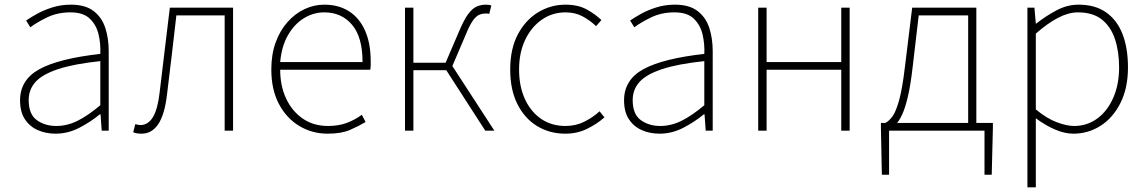

<svg xmlns="http://www.w3.org/2000/svg" viewBox="-20 -560 4914 823"><path d="M218 13Q177 13 142.5 -2Q108 -17 87 -48.5Q66 -80 66 -130Q66 -218 149 -263.5Q232 -309 410 -329Q412 -372 402.5 -412.5Q393 -453 365 -480Q337 -507 282 -507Q226 -507 181 -485Q136 -463 110 -443L92 -472Q109 -484 137.5 -500Q166 -516 203.5 -528Q241 -540 284 -540Q346 -540 381.5 -512.5Q417 -485 431.5 -440Q446 -395 446 -341V0H416L411 -70H408Q368 -37 319.5 -12Q271 13 218 13ZM221 -20Q268 -20 313 -42.5Q358 -65 410 -109V-298Q296 -286 228.5 -263.5Q161 -241 132 -208.5Q103 -176 103 -131Q103 -70 138 -45Q173 -20 221 -20Z M587 13Q575 13 567 11.5Q559 10 551 7L560 -28Q565 -27 570 -25.5Q575 -24 582 -24Q615 -24 635.5 -58Q656 -92 664 -162Q675 -254 686 -345Q697 -436 708 -527H979V0H943V-494H736Q726 -409 716.5 -325.5Q707 -242 696 -156Q686 -69 658.5 -28Q631 13 587 13Z M1384 13Q1318 13 1263 -20Q1208 -53 1175.5 -114.5Q1143 -176 1143 -262Q1143 -327 1161.5 -378Q1180 -429 1212.5 -465.5Q1245 -502 1285.5 -521Q1326 -540 1370 -540Q1431 -540 1475.5 -512Q1520 -484 1544.5 -429.5Q1569 -375 1569 -297Q1569 -289 1569 -280.5Q1569 -272 1567 -261H1181Q1181 -192 1206.5 -137.5Q1232 -83 1278 -51.5Q1324 -20 1386 -20Q1431 -20 1466 -33Q1501 -46 1531 -68L1547 -37Q1517 -19 1480 -3Q1443 13 1384 13ZM1181 -294H1534Q1534 -401 1489 -454Q1444 -507 1370 -507Q1323 -507 1282 -481.5Q1241 -456 1214 -408.5Q1187 -361 1181 -294Z M1716 0V-527H1752V-291H1890L1948 -426Q1969 -476 1987 -500Q2005 -524 2023.5 -532Q2042 -540 2063 -540Q2070 -540 2076.5 -539Q2083 -538 2086 -536L2077 -500Q2073 -502 2070 -502Q2067 -502 2061 -502Q2047 -502 2034 -496.5Q2021 -491 2007.5 -472.5Q1994 -454 1978 -415L1919 -277L2099 0H2060L1893 -259H1752V0Z M2403 13Q2336 13 2282.5 -19.5Q2229 -52 2198 -113.5Q2167 -175 2167 -262Q2167 -351 2200 -413Q2233 -475 2287 -507.5Q2341 -540 2404 -540Q2458 -540 2495 -519.5Q2532 -499 2558 -474L2535 -448Q2509 -473 2477 -490Q2445 -507 2404 -507Q2348 -507 2303 -476Q2258 -445 2231.5 -390Q2205 -335 2205 -262Q2205 -190 2230 -135.5Q2255 -81 2299.5 -50.5Q2344 -20 2404 -20Q2448 -20 2485 -38.5Q2522 -57 2550 -83L2571 -57Q2538 -28 2496 -7.5Q2454 13 2403 13Z M2807 13Q2766 13 2731.5 -2Q2697 -17 2676 -48.5Q2655 -80 2655 -130Q2655 -218 2738 -263.5Q2821 -309 2999 -329Q3001 -372 2991.5 -412.5Q2982 -453 2954 -480Q2926 -507 2871 -507Q2815 -507 2770 -485Q2725 -463 2699 -443L2681 -472Q2698 -484 2726.5 -500Q2755 -516 2792.5 -528Q2830 -540 2873 -540Q2935 -540 2970.5 -512.5Q3006 -485 3020.5 -440Q3035 -395 3035 -341V0H3005L3000 -70H2997Q2957 -37 2908.5 -12Q2860 13 2807 13ZM2810 -20Q2857 -20 2902 -42.5Q2947 -65 2999 -109V-298Q2885 -286 2817.5 -263.5Q2750 -241 2721 -208.5Q2692 -176 2692 -131Q2692 -70 2727 -45Q2762 -20 2810 -20Z M3230 0V-527H3266V-294H3586V-527H3622V0H3586V-261H3266V0Z M3791 0V189H3760L3756 -13V-33H4236V-13L4231 189H4200V0ZM4130 -12V-494H3918L3892 -272Q3883 -194 3871.5 -145.5Q3860 -97 3847.5 -70Q3835 -43 3823 -30.5Q3811 -18 3802 -11L3775 -33Q3792 -42 3806.5 -62.5Q3821 -83 3834.5 -132Q3848 -181 3859 -274L3890 -527H4165V-12Z M4384 243V-527H4414L4420 -459H4422Q4461 -490 4507.5 -515Q4554 -540 4603 -540Q4675 -540 4722 -506.5Q4769 -473 4792 -413Q4815 -353 4815 -271Q4815 -182 4782.5 -118Q4750 -54 4697 -20.5Q4644 13 4581 13Q4544 13 4503 -4.5Q4462 -22 4420 -53V46V243ZM4584 -20Q4640 -20 4683.5 -52Q4727 -84 4752 -141Q4777 -198 4777 -271Q4777 -338 4759.5 -391.5Q4742 -445 4703.5 -476Q4665 -507 4600 -507Q4560 -507 4515 -483.5Q4470 -460 4420 -416V-91Q4467 -52 4510 -36Q4553 -20 4584 -20Z"/></svg>

Font: Noto Sans TC
Style: Regular
Weight: 100
Designer: Ryoko NISHIZUKA 西塚涼子 (kana, bopomofo & ideographs); Paul D. Hunt (Latin, Greek & Cyrillic); Sandoll Communications 산돌커뮤니
Foundry: Adobe
Version: Version 2.004;hotconv 1.0.118;makeotfexe 2.5.65603